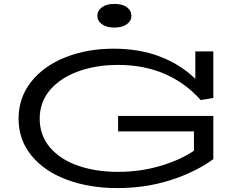

<svg xmlns="http://www.w3.org/2000/svg" viewBox="-20 -949 1219 982"><path d="M183 -342Q183 -257 235 -195.5Q287 -134 378 -102Q469 -70 584 -70Q695 -70 797 -99.5Q899 -129 972 -178V-277H584V-356H1071V-135Q977 -67 850 -27Q723 13 580 13Q438 13 323 -29.5Q208 -72 141.5 -152.5Q75 -233 75 -342Q75 -450 140 -531.5Q205 -613 316 -656.5Q427 -700 561 -700Q691 -700 796 -660.5Q901 -621 979 -546V-686H1071V-448L1007 -437Q845 -617 584 -617Q472 -617 380.5 -584Q289 -551 236 -489Q183 -427 183 -342ZM478 -868Q478 -895 501.5 -912Q525 -929 565 -929Q606 -929 629 -912Q652 -895 652 -868Q652 -842 628.5 -825Q605 -808 565 -808Q525 -808 501.5 -825Q478 -842 478 -868Z"/></svg>

Font: BioRhyme Expanded
Style: Regular
Weight: 400
Width: 7
Designer: Aoife Mooney
Foundry: Aoife Mooney Type
Version: Version 1.000